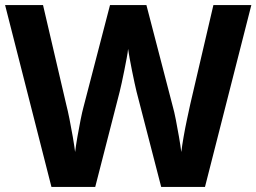

<svg xmlns="http://www.w3.org/2000/svg" viewBox="-20 -734 1007 754"><path d="M967 -714 785 0H613L516 -375Q513 -386 508.5 -408Q504 -430 498.5 -456Q493 -482 489 -505.5Q485 -529 483 -542Q482 -529 477.5 -505.5Q473 -482 468 -456.5Q463 -431 458 -408.5Q453 -386 450 -374L354 0H182L0 -714H149L240 -324Q246 -301 253 -266Q260 -231 266 -196Q272 -161 275 -137Q278 -162 284 -196.5Q290 -231 296.5 -263.5Q303 -296 308 -314L412 -714H555L659 -314Q664 -297 670.5 -264Q677 -231 683 -196Q689 -161 692 -137Q695 -162 701 -196.5Q707 -231 714.5 -266Q722 -301 727 -324L818 -714Z"/></svg>

Font: Noto Sans Adlam Unjoined
Style: Regular
Weight: 400
Designer: Mark Jamra, Neil Patel
Foundry: JamraPatel LLC
Version: Version 3.001